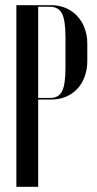

<svg xmlns="http://www.w3.org/2000/svg" viewBox="-20 -719 374 739"><path d="M177 -699Q208 -699 233.5 -688Q259 -677 277.5 -657Q296 -637 306 -610Q316 -583 316 -551V-484Q316 -452 306 -424.5Q296 -397 278 -377.5Q260 -358 234.5 -347Q209 -336 178 -336H127V0H43V-699ZM232 -577Q232 -641 218.5 -667Q205 -693 172 -693H127V-342H174Q206 -342 219 -368Q232 -394 232 -457Z"/></svg>

Font: Moniqa SemBd Narrow Display
Style: Regular
Weight: 600
Width: 4
Designer: Rajesh Rajput
Foundry: Rajesh Rajput
Version: Version 1.000